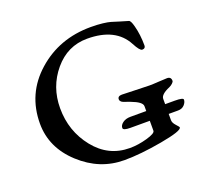

<svg xmlns="http://www.w3.org/2000/svg" viewBox="-112 -736 935 888"><g transform="rotate(-20 355.0 -292.0)"><path d="M433 -107Q397 -107 397 -119Q397 -133 412 -144Q427 -155 450 -155H668Q710 -155 710 -145Q710 -132 698.5 -119.5Q687 -107 667 -107ZM419 -608Q452 -608 477.5 -605Q503 -602 516 -598Q529 -594 553 -586.5Q577 -579 595 -574Q604 -572 612 -541Q624 -496 624 -443Q624 -428 608 -428Q596 -428 575 -468Q525 -563 385 -563Q288 -563 223 -485.5Q158 -408 158 -303Q158 -190 226 -105Q294 -20 399 -20Q440 -20 484 -32.5Q528 -45 528 -58V-179Q528 -200 474 -220Q469 -222 462 -224.5Q455 -227 451.5 -228Q448 -229 443 -231Q438 -233 436 -234.5Q434 -236 431.5 -238.5Q429 -241 428 -243.5Q427 -246 427 -249Q427 -265 448 -265Q460 -265 512.5 -263Q565 -261 583 -261Q600 -261 629 -263Q658 -265 670 -265Q690 -265 690 -245Q690 -240 682.5 -233Q675 -226 666 -222Q621 -203 621 -181V-76Q621 -63 634.5 -48.5Q648 -34 648 -31Q648 -14 542 5Q436 24 356 24Q235 24 140.5 -63Q46 -150 46 -268Q46 -415 155 -511.5Q264 -608 419 -608Z"/></g></svg>

Font: EB Garamond 08
Style: Regular
Weight: 400
Version: Version 0.016 ; ttfautohint (v1.5)